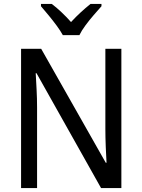

<svg xmlns="http://www.w3.org/2000/svg" viewBox="-20 -964 730 984"><path d="M602 0H498L167 -589H163Q165 -552 167.5 -505.5Q170 -459 170 -413V0H88V-714H191L522 -130H526Q524 -161 522 -211Q520 -261 520 -302V-714H602ZM302 -784Q290 -806 270.5 -832.5Q251 -859 229.5 -885Q208 -911 190 -932V-944H245Q268 -927 294 -902.5Q320 -878 344 -851Q370 -879 394 -901Q418 -923 444 -944H500V-932Q483 -913 460.5 -887Q438 -861 418 -834Q398 -807 387 -784Z"/></svg>

Font: Noto Sans Sinhala SemiCondensed
Style: Regular
Weight: 400
Width: 4
Designer: Jelle Bosma - Monotype Design Team
Foundry: Monotype Imaging Inc.
Version: Version 2.006; ttfautohint (v1.8.4.7-5d5b)